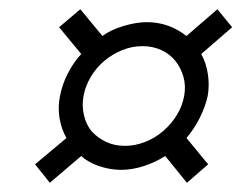

<svg xmlns="http://www.w3.org/2000/svg" viewBox="-20 -558 523 416"><path d="M431 -202 385 -162 338 -220Q318 -207 292.5 -198.5Q267 -190 242 -190Q219 -190 195 -198Q171 -206 156 -220L88 -162L56 -202L124 -259Q113 -278 109 -302Q105 -326 110 -350Q115 -376 127.5 -400Q140 -424 156 -441L108 -499L154 -538L202 -480Q219 -493 247 -501.5Q275 -510 298 -510Q346 -510 384 -480L451 -538L483 -499L416 -441Q427 -421 430.5 -397Q434 -373 430 -350Q425 -327 413 -303Q401 -279 384 -259ZM379 -350Q383 -372 377.5 -391.5Q372 -411 360 -426Q348 -441 329.5 -449.5Q311 -458 289 -458Q266 -458 245 -449.5Q224 -441 206.5 -426.5Q189 -412 177 -392Q165 -372 161 -350Q157 -329 162 -308Q167 -287 179 -273Q192 -259 210 -250.5Q228 -242 251 -242Q273 -242 294.5 -250.5Q316 -259 333.5 -274Q351 -289 363 -308.5Q375 -328 379 -350Z"/></svg>

Font: Jura
Style: Italic
Weight: 400
Designer: Ed Merritt
Foundry: Ten by Twenty
Version: Version 1.007